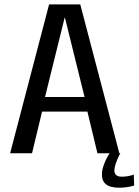

<svg xmlns="http://www.w3.org/2000/svg" viewBox="-20 -696 630 872"><path d="M26 0H125.5L171 -189H377L422.5 0H522L344.5 -676H203ZM184.5 -255.5 273.5 -615.5H275L364 -255.5ZM519.5 156.5Q535.5 156.5 550 154.8Q564.5 153 575 150.5Q585.5 148 589.5 146.5L587.5 96.5Q584 98.5 574.8 101Q565.5 103.5 554.2 105Q543 106.5 533 106.5Q516 106.5 507.8 99.2Q499.5 92 499.5 78.5Q499.5 67 504.2 51.8Q509 36.5 515.5 22Q522 7.5 526.5 0H478Q472.5 8 464.2 23.5Q456 39 449.5 58.5Q443 78 443 97Q443 120.5 453.8 133.5Q464.5 146.5 482 151.5Q499.5 156.5 519.5 156.5Z"/></svg>

Font: Anybody SemiCondensed
Style: Regular
Weight: 400
Width: 4
Version: Version 1.113;gftools[0.9.25]